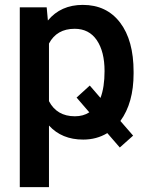

<svg xmlns="http://www.w3.org/2000/svg" viewBox="-20 -558 605 781"><path d="M523.4 -258.8Q523.4 -139.6 469.7 -65.9L521.5 -6.3L467.3 42L416.5 -16.6Q373 9.8 318.4 9.8Q231.4 9.8 179.2 -47.4V203.1H60.5V-528.3H169.9L174.8 -474.6Q227.1 -538.1 316.9 -538.1Q413.6 -538.1 468.5 -466.1Q523.4 -394 523.4 -266.1ZM405.3 -269Q405.3 -348.1 373.8 -394.5Q342.3 -440.9 283.7 -440.9Q210.9 -440.9 179.2 -380.9V-146.5Q211.4 -85 284.7 -85Q318.8 -85 343.3 -101.1L291.5 -161.1L345.2 -210L388.7 -159.7Q405.3 -202.6 405.3 -269Z"/></svg>

Font: Roboto Medium
Style: Regular
Weight: 500
Designer: Google
Version: Version 2.134; 2016; ttfautohint (v1.6)